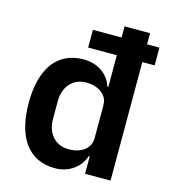

<svg xmlns="http://www.w3.org/2000/svg" viewBox="-112 -830 826 931"><g transform="rotate(15 301.5 -364.0)"><path d="M398 0H526V-595H588V-684H526V-740H398V-684H254V-595H398V-436H393C375 -496 318 -534 249 -534C118 -534 45 -436 45 -262C45 -87 118 12 249 12C318 12 374 -28 393 -87H398ZM290 -94C224 -94 179 -142 179 -216V-306C179 -380 224 -429 290 -429C351 -429 398 -396 398 -345V-179C398 -125 351 -94 290 -94Z"/></g></svg>

Font: Braiins Sans SemiBold
Style: Regular
Weight: 600
Designer: Mike Abbink, Paul van der Laan, Pieter van Rosmalen, Jiri Chlebus, Lubos Buracinsky
Foundry: Bold Monday, Sudetype
Version: Version 1.000;hotconv 1.0.109;makeotfexe 2.5.65596